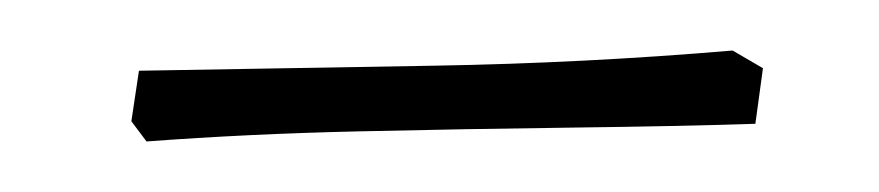

<svg xmlns="http://www.w3.org/2000/svg" viewBox="-20 -269 348 76"><path d="M38 -213 32 -221 35 -241Q93 -242 152 -243Q211 -244 270 -249L282 -242L279 -220Q248 -219 207 -218.5Q166 -218 122 -217Q78 -216 38 -213Z"/></svg>

Font: Labrada ExtraLight
Style: Regular
Weight: 200
Designer: Mercedes Jáuregui
Foundry: Omnibus-Type Team
Version: Version 1.000; ttfautohint (v1.8.4.7-5d5b)